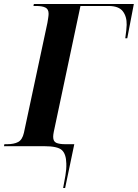

<svg xmlns="http://www.w3.org/2000/svg" viewBox="-50 -734 692 964"><path d="M-30 0 -28 -10H-14Q20 -10 41 -21Q62 -32 70 -67L188 -619Q190 -631 192 -644Q194 -657 194 -665Q194 -688 178 -696Q162 -704 132 -704H118L120 -714H622L589 -542H579Q582 -563 584 -581.5Q586 -600 586 -609Q587 -651 566.5 -677.5Q546 -704 495 -704H354L220 -72Q217 -57 217 -47Q217 -24 232.5 -17Q248 -10 278 -10H323L277 210H267Q273 179 278.5 147Q284 115 283 87Q282 39 260.5 19.5Q239 0 172 0Z"/></svg>

Font: Noto Serif Display SemiCondensed
Style: Bold Italic
Weight: 700
Width: 4
Italic angle: -12°
Designer: Monotype Design Team
Foundry: Monotype Imaging Inc.
Version: Version 2.009